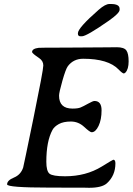

<svg xmlns="http://www.w3.org/2000/svg" viewBox="-20 -916 646 935"><path d="M378.9 -739.3H371.6Q359.4 -739.3 359.4 -752V-754.4Q359.4 -779.8 460.4 -868.2Q492.7 -896.5 512.7 -896.5H520.5Q562.5 -896.5 562.5 -873V-868.2Q562.5 -852.1 510.3 -815.4Q401.4 -739.3 378.9 -739.3ZM267.6 -450.2Q267.6 -387.2 333 -387.2Q359.4 -387.2 372.3 -392.6Q385.3 -397.9 408.9 -411.1Q432.6 -424.3 439.9 -424.3Q474.6 -424.3 474.6 -378.9Q474.6 -333.5 460 -302.7Q445.3 -272 426.3 -272Q418 -272 389.9 -298.1Q361.8 -324.2 325.2 -324.2Q288.6 -324.2 266.4 -311.8Q244.1 -299.3 235.8 -283.7Q205.6 -228.5 205.6 -128.4Q205.6 -83 220.9 -70.3Q236.3 -57.6 296.9 -57.6Q398.4 -57.6 475.6 -105Q529.3 -138.2 531.7 -138.2Q542 -138.2 542 -120.6Q542 -61 500.5 -23.4Q476.1 -1.5 413.6 -1.5L392.6 -2L220.7 -2.4Q14.6 -2.4 14.6 -18.1Q14.6 -37.6 47.9 -51.3Q81.1 -64.9 92.8 -100.1Q95.2 -107.9 143.1 -341.3Q190.9 -574.7 190.9 -597.2Q190.9 -619.6 170.4 -633.3Q136.2 -656.2 136.2 -662.6Q136.2 -679.2 168.5 -683.1Q176.8 -684.1 293.5 -684.1L506.3 -685.5L548.3 -686Q584 -686 595.2 -670.7Q606.4 -655.3 606.4 -617.2Q606.4 -579.1 590.8 -562.5L584 -558.1Q576.2 -558.1 557.6 -577.6Q507.3 -629.9 384.8 -629.9Q337.9 -629.9 310.5 -593.8Q300.3 -580.6 283.9 -522.9Q267.6 -465.3 267.6 -450.2Z"/></svg>

Font: Averia Serif Libre
Style: Italic
Weight: 400
Italic angle: -7.90001°
Version: Version 1.002